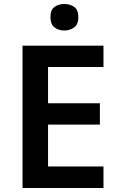

<svg xmlns="http://www.w3.org/2000/svg" viewBox="-20 -943 598 963"><path d="M499 0H93V-714H499V-607H221V-425H481V-318H221V-108H499ZM303 -923Q331 -923 352 -908.5Q373 -894 373 -857Q373 -821 352 -805.5Q331 -790 303 -790Q274 -790 253.5 -805.5Q233 -821 233 -857Q233 -894 253.5 -908.5Q274 -923 303 -923Z"/></svg>

Font: Noto Sans Cham SemiBold
Style: Regular
Weight: 600
Version: Version 2.002